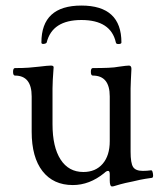

<svg xmlns="http://www.w3.org/2000/svg" viewBox="-20 -655 587 691"><path d="M383 16Q375 16 375 -6V-28Q375 -40 369 -40Q363 -40 355 -32Q302 11 242 11Q172 11 133 -39Q94 -89 94 -181V-308Q94 -383 34 -383Q27 -383 27 -396.5Q27 -410 34 -410Q63 -410 83.5 -411.5Q104 -413 120 -415Q135 -417 147 -418Q159 -419 163 -419Q173 -419 173 -413Q169 -361 169 -337V-208Q169 -126 198 -81Q227 -36 280 -36Q324 -36 349.5 -65.5Q375 -95 375 -147V-308Q375 -383 314 -383Q307 -383 307 -396.5Q307 -410 314 -410Q346 -410 369.5 -411Q393 -412 408 -415Q422 -417 431 -418Q440 -419 444 -419Q453 -419 453 -407Q452 -383 451 -366Q450 -349 450 -337V-109Q450 -68 459 -54Q468 -40 494 -40Q509 -40 523 -42Q527 -43 529 -36.5Q531 -30 531 -23Q531 -16 527 -15Q520 -14 503.5 -11.5Q487 -9 458 -2Q428 4 414 8Q400 12 390 15Q387 16 383 16ZM129 -502Q129 -635 273 -635Q417 -635 417 -502Q417 -497 407.5 -496.5Q398 -496 397 -502Q379 -583 273 -583Q168 -583 148 -502Q146 -498 137.5 -497Q129 -496 129 -502Z"/></svg>

Font: Junicode SmExp
Style: Regular
Weight: 400
Width: 6
Designer: Peter S. Baker
Version: Version 2.205; ttfautohint (v1.8.4)